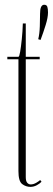

<svg xmlns="http://www.w3.org/2000/svg" viewBox="-20 -756 216 786"><path d="M136.5 -595.5Q142 -617.5 143 -648.5Q144 -679.5 144 -700Q144 -736.5 161 -736.5Q171 -736.5 173.8 -728Q176.5 -719.5 176.5 -705Q176.5 -684.5 167 -653.8Q157.5 -623 146 -592.5ZM104.5 9Q86 9 70.8 -2.5Q55.5 -14 55.5 -55.5V-513.5H10V-523.5H55.5Q59 -523.5 62.5 -543.8Q66 -564 69.2 -595.5Q72.5 -627 73.5 -660H85.5V-523.5H142.5V-513.5H85.5V-31Q85.5 -14.5 91.5 -7.8Q97.5 -1 105.5 -1Q117 -1 128.8 -8Q140.5 -15 144.5 -19L150 -12Q142.5 -4 130.2 2.5Q118 9 104.5 9Z"/></svg>

Font: Imbue 100pt Thin
Style: Regular
Weight: 100
Designer: Tyler Finck
Foundry: Etcetera Type Company
Version: Version 1.102; ttfautohint (v1.8.3)